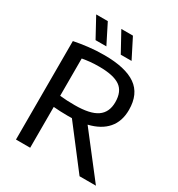

<svg xmlns="http://www.w3.org/2000/svg" viewBox="-217 -1085 1134 1224"><g transform="rotate(30 350.0 -473.0)"><path d="M86 0V-725Q132.5 -734.5 188 -741.2Q243.5 -748 305.5 -748Q461.5 -748 538.5 -694.2Q615.5 -640.5 615.5 -523.5Q615.5 -439 569.2 -385.5Q523 -332 434 -310.5L674.5 0H554L326.5 -296.5Q312 -296 297 -296Q266.5 -296 242 -297.2Q217.5 -298.5 190.5 -300.5V0ZM300 -377Q413 -377 464.2 -412.5Q515.5 -448 515.5 -522.5Q515.5 -601.5 467.2 -634.8Q419 -668 313.5 -668Q275.5 -668 247 -665Q218.5 -662 190.5 -657V-382.5Q220 -379.5 243.5 -378.2Q267 -377 300 -377ZM394 -802.5 315 -946.5H400.5L473.5 -802.5ZM208.5 -802.5 130 -946.5H215.5L288 -802.5Z"/></g></svg>

Font: Encode Sans Semi Expanded Medium
Style: Regular
Weight: 500
Width: 6
Designer: Multiple Designers
Foundry: Impallari Type
Version: Version 3.000; ttfautohint (v1.8.3) -l 8 -r 50 -G 200 -x 14 